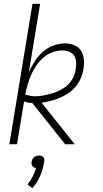

<svg xmlns="http://www.w3.org/2000/svg" viewBox="-20 -755 540 1005"><path d="M321 0 149 -216Q138 -216 127 -218Q116 -220 106 -224L69 0H29L150 -735H190L131 -377Q144 -406 161.5 -433.5Q179 -461 203.5 -483Q228 -505 259 -516.5Q290 -528 320 -528Q345 -528 368.5 -518.5Q392 -509 404.5 -489Q417 -469 419 -444Q421 -419 417 -393Q413 -369 403 -345.5Q393 -322 376.5 -302.5Q360 -283 338.5 -268Q317 -253 293.5 -243Q270 -233 245.5 -227Q221 -221 198 -217L371 0ZM165 -251Q187 -251 209.5 -255.5Q232 -260 253.5 -266.5Q275 -273 296.5 -284Q318 -295 335 -311Q352 -327 362.5 -348Q373 -369 376 -391Q379 -409 378.5 -428Q378 -447 369 -462Q360 -477 343 -484Q326 -491 307 -491Q281 -491 254.5 -481.5Q228 -472 207 -453.5Q186 -435 170 -411.5Q154 -388 143 -363Q132 -338 124.5 -312Q117 -286 112 -260Q125 -256 138 -253.5Q151 -251 165 -251ZM149 230 124 210Q140 191 151 169Q162 147 169 124Q163 124 158 121.5Q153 119 150 114.5Q147 110 145.5 104Q144 98 145 92Q147 85 150 78.5Q153 72 158.5 67.5Q164 63 170.5 61Q177 59 184 59Q191 59 196.5 61Q202 63 206.5 67.5Q211 72 212 78.5Q213 85 211 92Q206 128 191 164Q176 200 149 230Z"/></svg>

Font: Iosevka Term Curly Extralight
Style: Italic
Weight: 200
Italic angle: -9°
Designer: Belleve Invis
Foundry: Belleve Invis
Version: Version 32.3.0